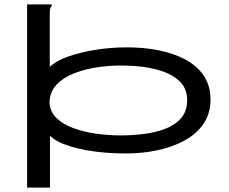

<svg xmlns="http://www.w3.org/2000/svg" viewBox="-20 -685 1040 872"><path d="M103 -665H215V-658Q209 -652 207.5 -645Q206 -638 206 -621V-381Q233 -408 287.5 -427.5Q342 -447 412.5 -458.5Q483 -470 557 -470Q633 -470 701 -456.5Q769 -443 822 -414.5Q875 -386 905.5 -341Q936 -296 936 -233Q936 -169 904 -122.5Q872 -76 817.5 -46.5Q763 -17 694.5 -2.5Q626 12 553 12Q473 12 402.5 2Q332 -8 280.5 -26.5Q229 -45 207 -69V167H103ZM529 -70Q580 -70 633 -76.5Q686 -83 730.5 -100Q775 -117 802.5 -148.5Q830 -180 830 -230Q830 -286 792 -319.5Q754 -353 690.5 -369.5Q627 -386 551 -387Q493 -389 432.5 -381Q372 -373 320.5 -353.5Q269 -334 237 -300.5Q205 -267 205 -218Q207 -178 236 -149.5Q265 -121 312 -103.5Q359 -86 415.5 -78Q472 -70 529 -70Z"/></svg>

Font: Inconsolata UltraExpanded Medium
Style: Regular
Weight: 500
Width: 9
Monospace: yes
Designer: Raph Levien, Cyreal, Brenton Simpson
Foundry: Raph Levien, Cyreal, Google
Version: Version 3.001; ttfautohint (v1.8.2.53-6de2)